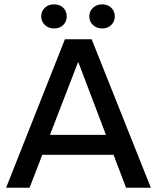

<svg xmlns="http://www.w3.org/2000/svg" viewBox="-20 -885 740 905"><path d="M8.7 0 286 -700H412L691.1 0H574.2L349.9 -590.1H347.1L119.4 0ZM161.8 -155.4V-249.2H533.7V-155.4ZM234.8 -750.9Q208.5 -750.9 191.4 -767.3Q174.3 -783.6 174.3 -807.9Q174.3 -832.1 191.4 -848.3Q208.5 -864.5 234.8 -864.5Q262.1 -864.5 278.3 -848.3Q294.5 -832.1 294.5 -807.9Q294.5 -783.6 278.3 -767.3Q262.1 -750.9 234.8 -750.9ZM461.6 -750.9Q435.2 -750.9 418.1 -767.3Q401 -783.6 401 -807.9Q401 -832.1 418.1 -848.3Q435.2 -864.5 461.6 -864.5Q488.1 -864.5 504.6 -848.3Q521.2 -832.1 521.2 -807.9Q521.2 -783.6 504.6 -767.3Q488.1 -750.9 461.6 -750.9Z"/></svg>

Font: REM Medium
Style: Regular
Weight: 500
Designer: Octavio Pardo
Foundry: Ashler Design
Version: Version 1.005;gftools[0.9.28]